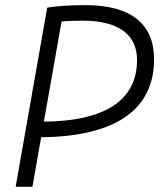

<svg xmlns="http://www.w3.org/2000/svg" viewBox="-20 -723 626 743"><path d="M40.5 0H105.5L139.2 -191.9C426.8 -194.8 576.2 -298.3 576.2 -493.7C576.2 -631.3 485.4 -703.1 311.5 -703.1C252 -703.1 200.2 -699.7 162.6 -693.4ZM149.9 -252.4 218.3 -640.1C242.2 -642.1 269.5 -643.1 298.8 -643.1C437.5 -643.1 510.3 -590.3 510.3 -490.7C510.3 -335.4 386.7 -253.9 149.9 -252.4Z"/></svg>

Font: Cascadia Code NF Light
Style: Italic
Weight: 300
Italic angle: -10°
Monospace: yes
Designer: Aaron Bell
Foundry: Saja Typeworks
Version: Version 2404.023